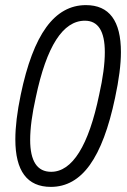

<svg xmlns="http://www.w3.org/2000/svg" viewBox="-20 -721 495 751"><path d="M40 -176Q40 -249 61 -350Q98 -528 161 -614.5Q224 -701 316 -701Q453 -701 453 -517Q453 -445 430 -338Q393 -162 331.5 -76Q270 10 179 10Q40 10 40 -176ZM368 -351Q390 -449 390 -517Q390 -640 312 -640Q183 -640 120 -340Q98 -242 98 -174Q98 -49 180 -49Q242 -49 289.5 -125Q337 -201 368 -351Z"/></svg>

Font: Decalotype Light Italic
Style: Regular
Weight: 300
Italic angle: -12°
Designer: Alfredo Marco Pradil
Foundry: Alfredo Marco Pradil
Version: Version 1.0